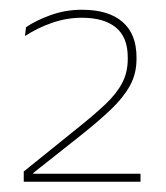

<svg xmlns="http://www.w3.org/2000/svg" viewBox="-20 -726 332 384"><path d="M27.5 -362.5V-383L133.5 -468.5Q168 -496 190.5 -517.2Q213 -538.5 224.2 -559.8Q235.5 -581 235.5 -608V-611.5Q235.5 -651.5 211.8 -671Q188 -690.5 144 -690.5Q113.5 -690.5 84.5 -680.5Q55.5 -670.5 30 -654L32 -671.5Q50.5 -684.5 80.5 -695.5Q110.5 -706.5 144 -706.5Q197 -706.5 225 -682.2Q253 -658 253 -611.5V-607.5Q253 -578.5 239.8 -554.5Q226.5 -530.5 201.8 -507Q177 -483.5 142.5 -456L46.5 -380V-373.5L39.5 -378.5H261V-362.5Z"/></svg>

Font: Anek Bangla Thin
Style: Regular
Weight: 250
Designer: Sulekha Rajkumar (Bangla), Yesha Goshar (Latin)
Foundry: Ek Type
Version: Version 1.003